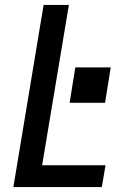

<svg xmlns="http://www.w3.org/2000/svg" viewBox="-20 -755 540 775"><path d="M34 0 156 -735H258L150 -88H406L391 0ZM261 -340 284 -483H427L404 -340Z"/></svg>

Font: Iosevka SS04 Semibold Oblique
Style: Regular
Weight: 600
Italic angle: -9°
Monospace: yes
Designer: Belleve Invis
Foundry: Belleve Invis
Version: Version 19.0.0; ttfautohint (v1.8.4)